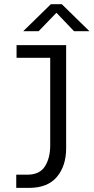

<svg xmlns="http://www.w3.org/2000/svg" viewBox="-20 -714 444 910"><path d="M57 176.5V114H109Q168 114 193 74.5Q218 35 218 -25.5V-440H58.5V-500H293.5V-11Q293.5 72 249.8 124.2Q206 176.5 117.5 176.5ZM90 -566 221 -694H273L404 -566H331L247.5 -653.5L163 -566Z"/></svg>

Font: Trispace SemiCondensed Light
Style: Regular
Weight: 300
Width: 4
Designer: Tyler Finck
Foundry: Etcetera Type Company
Version: Version 1.210; ttfautohint (v1.8.3)